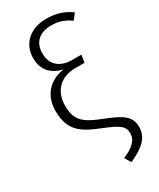

<svg xmlns="http://www.w3.org/2000/svg" viewBox="-236 -814 902 1092"><g transform="rotate(-30 215.5 -268.5)"><path d="M270 -743C162 -743 95 -677 95 -585C95 -505 141 -461 213 -444C133 -434 55 -378 55 -261C55 -126 128 -88 238 -44C338 -4 360 16 360 59C360 111 318 140 259 165L284 206C378 164 422 120 422 54C422 -15 378 -45 270 -87C156 -131 117 -164 117 -261C117 -350 172 -417 275 -417H335L343 -466H283C203 -466 154 -508 154 -583C154 -646 190 -696 277 -696C329 -696 362 -682 401 -655L431 -693C386 -725 339 -743 270 -743Z"/></g></svg>

Font: FiraGO Light
Style: Regular
Weight: 300
Designer: bBox Type
Foundry: bBox Type GmbH
Version: Version 1.001;PS 001.001;hotconv 1.0.88;makeotf.lib2.5.64775